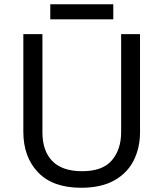

<svg xmlns="http://www.w3.org/2000/svg" viewBox="-20 -875 771 905"><path d="M640 -252Q640 -178 610 -118.5Q580 -59 518.5 -24.5Q457 10 362 10Q229 10 159.5 -62.5Q90 -135 90 -254V-714H180V-251Q180 -164 226.5 -116Q273 -68 367 -68Q464 -68 507.5 -119.5Q551 -171 551 -252V-714H640ZM514 -855V-784H217V-855Z"/></svg>

Font: Noto Sans Chorasmian
Style: Regular
Weight: 400
Designer: Federico Parra Barrios
Foundry: Google LLC
Version: Version 1.004; ttfautohint (v1.8.4.7-5d5b)